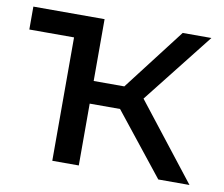

<svg xmlns="http://www.w3.org/2000/svg" viewBox="-64 -607 798 685"><g transform="rotate(10 335.0 -265.0)"><path d="M372 -224H262V0H166V-447H4V-530H262V-306H373L545 -530H649L448 -275L663 0H550Z"/></g></svg>

Font: CMG Sans Medium
Style: Regular
Weight: 500
Designer: Julieta Ulanovsky
Foundry: Julieta Ulanovsky
Version: Version 7.200